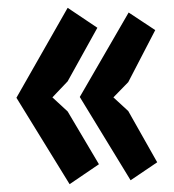

<svg xmlns="http://www.w3.org/2000/svg" viewBox="-20 -509 445 491"><path d="M184 -261 309 -477 377 -432 308 -299 270 -260 308 -225 382 -94 314 -48ZM22 -259 153 -489 229 -438 153 -301 114 -260 153 -224 233 -89 158 -38Z"/></svg>

Font: PT Sans Narrow
Style: Bold
Weight: 700
Width: 3
Designer: A.Korolkova, O.Umpeleva, V.Yefimov
Foundry: ParaType Ltd
Version: Version 2.003W OFL